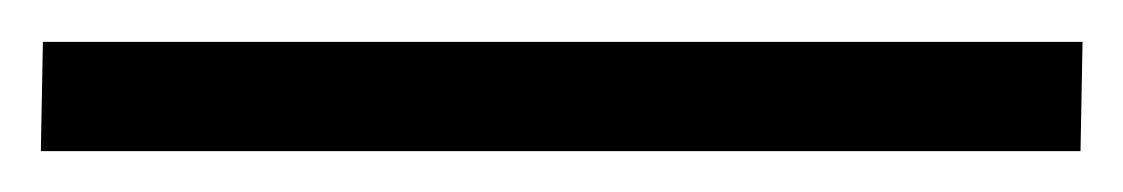

<svg xmlns="http://www.w3.org/2000/svg" viewBox="-25 24 550 94"><path d="M505 44.5 504 98H-5L-4 44.5Z"/></svg>

Font: Merriweather 60pt Black
Style: Regular
Weight: 900
Version: Version 2.100